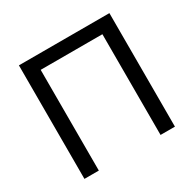

<svg xmlns="http://www.w3.org/2000/svg" viewBox="-155 -875 1050 1040"><g transform="rotate(-30 370.0 -355.0)"><path d="M87 -710H653V0H563V-630H177V0H87Z"/></g></svg>

Font: Raleway Medium Alt1
Style: Regular
Weight: 500
Designer: Matt McInerney, Pablo Impallari, Rodrigo Fuenzalida
Foundry: Matt McInerney, Pablo Impallari, Rodrigo Fuenzalida
Version: Version 3.000g; ttfautohint (v1.5) -l 8 -r 28 -G 28 -x 14 -D